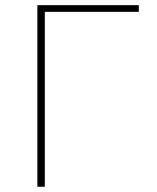

<svg xmlns="http://www.w3.org/2000/svg" viewBox="-20 -710 598 730"><path d="M122.1 0V-690.4H507.8V-665H150.4V0Z"/></svg>

Font: Gothic A1 Thin
Style: Regular
Weight: 250
Designer: HanYang I&C Co.,Ltd.
Foundry: HanYang I&C Co.,Ltd.
Version: Version 2.50